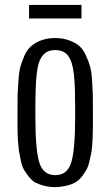

<svg xmlns="http://www.w3.org/2000/svg" viewBox="-20 -754 453 787"><path d="M314 -678.2H99.1V-733.9H314ZM51.8 -228V-276.9V-308.1Q51.8 -354 52.2 -367.7Q52.2 -368.7 55.7 -423.8Q57.6 -458 63.5 -480Q68.4 -498 80.1 -525.9Q91.8 -551.8 108.4 -565.4Q147.9 -598.1 206.1 -598.1Q238.3 -598.1 263.7 -588.4Q289.6 -579.1 305.4 -565.2Q321.3 -551.3 332.5 -525.9Q344.7 -499.5 349.6 -480Q355.5 -458 357.4 -423.8L360.4 -367.7Q360.8 -354 360.8 -308.1V-276.9V-228Q360.8 -210.9 359.4 -181.2Q357.9 -154.8 355.5 -135.7Q353.5 -121.6 347.2 -95.7Q342.3 -72.8 334.5 -58.6Q326.2 -44.9 315.4 -29.8Q299.3 -8.8 272.7 1.2Q246.1 11.2 206.5 13.2Q163.6 13.2 124.5 -5.9Q103 -17.6 78.1 -58.6Q70.3 -72.8 65.4 -95.7Q59.1 -126 57.6 -135.7Q55.7 -151.9 53.2 -181.2Q51.8 -210.9 51.8 -228ZM125 -308.1V-276.9Q125 -139.6 141.1 -87.9Q157.2 -36.1 206.5 -36.1Q255.9 -36.1 272 -87.9Q288.1 -139.6 288.1 -276.9V-308.1Q288.1 -343.3 287.1 -385.3Q284.7 -461.4 274.4 -493.7Q265.6 -522.5 249.5 -535.6Q233.4 -548.8 206.5 -548.8Q179.7 -548.8 163.8 -535.6Q147.9 -522.5 138.2 -493.7Q132.8 -474.6 129.9 -446.3Q125 -397.5 125 -308.1Z"/></svg>

Font: VL Oswald
Style: Light
Weight: 300
Designer: vernon adams
Foundry: vernon adams
Version: Version ; ttfautohint (v0.92.18-e454-dirty) -l 8 -r 50 -G 20